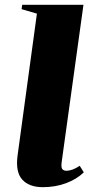

<svg xmlns="http://www.w3.org/2000/svg" viewBox="-20 -763 378 796"><path d="M157.5 13Q101 13 72.2 -18.5Q43.5 -50 53 -119.5L133 -706.5L69.5 -725L72 -743H326L236 -93.5Q232.5 -70 238 -62.5Q243.5 -55 256 -55Q267 -55 280.8 -60Q294.5 -65 310.5 -75.5L327.5 -48.5Q298 -20 253.8 -3.5Q209.5 13 157.5 13Z"/></svg>

Font: Merriweather 144pt Black
Style: Italic
Weight: 900
Italic angle: -7.8°
Version: Version 2.101